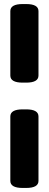

<svg xmlns="http://www.w3.org/2000/svg" viewBox="-20 -790 240 948"><path d="M92 -382Q31 -382 31 -417V-735Q31 -770 92 -770H109Q170 -770 170 -735V-417Q170 -382 109 -382ZM92 138Q31 138 31 103V-215Q31 -250 92 -250H109Q170 -250 170 -215V103Q170 138 109 138Z"/></svg>

Font: Asap Condensed Black
Style: Regular
Weight: 900
Width: 3
Designer: Pablo Cosgaya
Foundry: Omnibus-Type
Version: Version 3.001; ttfautohint (v1.8.4.7-5d5b)